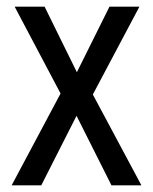

<svg xmlns="http://www.w3.org/2000/svg" viewBox="-20 -557 460 577"><path d="M162 -276 15 0H104L210 -209L315 0H405L259 -273L399 -537H309L211 -340L114 -537H24Z"/></svg>

Font: Noto Sans Khmer UI Condensed
Style: Regular
Weight: 400
Width: 3
Designer: Danh Hong and the Monotype Design Team
Foundry: Monotype Imaging Inc.
Version: Version 2.002